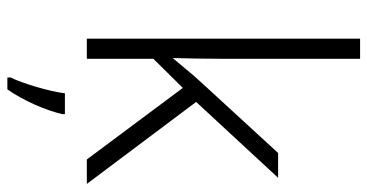

<svg xmlns="http://www.w3.org/2000/svg" viewBox="-264 -536 1021 534"><g transform="rotate(90 247.0 -269.5)"><path d="M144 -374V-760H88V0H144V-185L225 -267L424 0H492L264 -304L475 -532H406L204 -312C184 -290 161 -261 143 -240H142C143 -284 144 -332 144 -374ZM298 68V61H240C235 104 212 180 196 212V221H229C261 176 288 112 298 68Z"/></g></svg>

Font: Noto Sans Gujarati Light
Style: Regular
Weight: 300
Designer: Jelle Bosma - Monotype Design Team, Universal Thirst
Foundry: Monotype Imaging Inc.
Version: Version 2.106